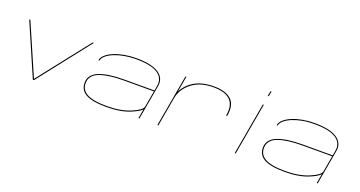

<svg xmlns="http://www.w3.org/2000/svg" viewBox="-42 -1384 3800 2029"><g transform="rotate(20 1858.0 -370.0)"><path d="M340 0 86 -586H99L348 -12.5L799 -586H813L353 0Z M1527.5 0 1546.5 -106.5Q1522.5 -77 1438.5 -41.5Q1327.5 5.5 1169 5.5Q1006 5.5 933.2 -37Q860.5 -79.5 865 -166.5Q869.5 -253.5 969.5 -293Q1069.5 -332.5 1250 -332.5H1586.5L1596 -387.5Q1612 -477.5 1536.8 -527.5Q1461.5 -577.5 1291.5 -577.5Q1222 -577.5 1159.5 -565.8Q1097 -554 1047.5 -533.5Q998 -513 967.5 -486.2Q937 -459.5 931.5 -430H920Q926 -463.5 957.8 -492.2Q989.5 -521 1040.5 -542.8Q1091.5 -564.5 1156 -576.5Q1220.5 -588.5 1291 -588.5Q1465 -588.5 1544.2 -535.2Q1623.5 -482 1607 -388.5L1538.5 0ZM1552 -138.5 1584.5 -321.5H1249Q1080 -321.5 981 -286.2Q882 -251 877 -166.5Q872 -85.5 942.2 -45.5Q1012.5 -5.5 1171 -5.5Q1324 -5.5 1434.5 -52Q1545 -98.5 1552 -139Z M2389 -342.5Q2410.5 -463.5 2352 -520.8Q2293.5 -578 2163.5 -578Q2013.5 -578 1921 -505.5Q1829 -434 1809.5 -329L1751.5 0H1740.5L1843.5 -584H1854.5L1823 -405.5Q1852.5 -470.5 1917.5 -518.5Q2013 -589 2163.5 -589Q2298 -589 2360.8 -529.8Q2423.5 -470.5 2401 -342.5Z M2610 0 2713.5 -586H2724.5L2621 0ZM2742 -746H2753L2742.5 -688.5H2731.5Z M3532.5 0 3551.5 -106.5Q3527.5 -77 3443.5 -41.5Q3332.5 5.5 3174 5.5Q3011 5.5 2938.2 -37Q2865.5 -79.5 2870 -166.5Q2874.5 -253.5 2974.5 -293Q3074.5 -332.5 3255 -332.5H3591.5L3601 -387.5Q3617 -477.5 3541.8 -527.5Q3466.5 -577.5 3296.5 -577.5Q3227 -577.5 3164.5 -565.8Q3102 -554 3052.5 -533.5Q3003 -513 2972.5 -486.2Q2942 -459.5 2936.5 -430H2925Q2931 -463.5 2962.8 -492.2Q2994.5 -521 3045.5 -542.8Q3096.5 -564.5 3161 -576.5Q3225.5 -588.5 3296 -588.5Q3470 -588.5 3549.2 -535.2Q3628.5 -482 3612 -388.5L3543.5 0ZM3557 -138.5 3589.5 -321.5H3254Q3085 -321.5 2986 -286.2Q2887 -251 2882 -166.5Q2877 -85.5 2947.2 -45.5Q3017.5 -5.5 3176 -5.5Q3329 -5.5 3439.5 -52Q3550 -98.5 3557 -139Z"/></g></svg>

Font: Anybody UltraExpanded Thin
Style: Italic
Weight: 100
Width: 9
Italic angle: -10°
Designer: Tyler Finck
Foundry: Etcetera Type Company
Version: Version 1.010; ttfautohint (v1.8.3) -l 8 -r 50 -G 200 -x 14 